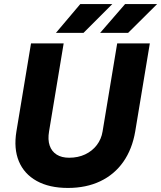

<svg xmlns="http://www.w3.org/2000/svg" viewBox="-20 -914 795 947"><path d="M315 13Q223 13 161 -21.5Q99 -56 73 -118.5Q47 -181 61 -266L133 -700H294L222 -266Q215 -225 225 -196Q235 -167 259.5 -151.5Q284 -136 321 -136Q365 -136 400 -152.5Q435 -169 457.5 -198.5Q480 -228 486 -266L558 -700H719L647 -266Q632 -178 588 -115.5Q544 -53 474.5 -20Q405 13 315 13ZM474 -752 597 -894H755L612 -752ZM256 -752 376 -894H534L392 -752Z"/></svg>

Font: Figtree Light ExtraBold
Style: Italic
Weight: 800
Italic angle: -9.5°
Version: Version 2.001;gftools[0.9.30]